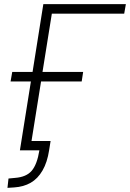

<svg xmlns="http://www.w3.org/2000/svg" viewBox="-20 -725 627 926"><path d="M16 181 21 136 52 133Q107 129 133 98.5Q159 68 170 0H76L129 -332H31L39 -378H137L189 -705H587L579 -659H230L185 -378H381L374 -332H178L132 -45H224L217 -1Q208 58 185 97.5Q162 137 128 156.5Q94 176 48 179Z"/></svg>

Font: Nunito Sans 7pt SemiCondensed ExtraLight
Style: Italic
Weight: 250
Width: 4
Italic angle: -9°
Designer: Vernon Adams
Foundry: Vernon Adams
Version: Version 3.101;gftools[0.9.27]